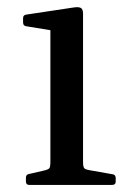

<svg xmlns="http://www.w3.org/2000/svg" viewBox="-20 -521 373 541"><path d="M122 0V-317H214V0ZM62 0Q53 0 53 -10V-20Q53 -30 63 -31L102 -40Q116 -43 119 -47Q122 -51 122 -65V-180H214V-64Q214 -51 217.5 -47Q221 -43 235 -41L297 -30Q306 -29 306 -19V-9Q306 0 296 0ZM122 -317V-463L140 -433L54 -447Q45 -448 45 -458V-470Q45 -479 55 -480L188 -500Q202 -502 208 -498.5Q214 -495 214 -482V-317Z"/></svg>

Font: Hahmlet
Style: Regular
Weight: 400
Designer: Minjoo Ham & Mark Frömberg
Foundry: hypertype
Version: Version 1.002